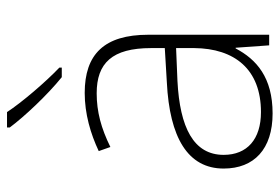

<svg xmlns="http://www.w3.org/2000/svg" viewBox="-148 -658 816 561"><g transform="rotate(-90 260.5 -378.0)"><path d="M213 -766H168V-758C200 -715 263 -648 315 -606H343V-613C301 -653 241 -723 213 -766ZM269 -539C208 -539 150 -522 99 -498L111 -464C166 -491 214 -504 268 -504C356 -504 400 -459 400 -345V-305L300 -299C139 -291 48 -238 48 -133C48 -44 105 10 209 10C314 10 367 -37 399 -98H401L408 0H439V-353C439 -482 382 -539 269 -539ZM304 -268 400 -272V-219C399 -101 338 -24 213 -24C134 -24 88 -64 88 -133C88 -221 168 -261 304 -268Z"/></g></svg>

Font: Noto Sans Myanmar ExtraLight
Style: Regular
Weight: 200
Designer: Monotype Design Team
Foundry: Monotype Imaging Inc.
Version: Version 2.107